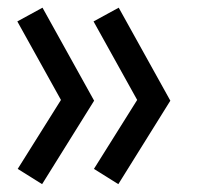

<svg xmlns="http://www.w3.org/2000/svg" viewBox="-20 -550 505 492"><path d="M220.7 -117.2 331.5 -293.9 219.7 -495.1 284.2 -530.3 416.5 -292 283.2 -78.1ZM25.4 -117.2 136.2 -293.9 24.4 -495.1 88.9 -530.3 221.2 -292 87.9 -78.1Z"/></svg>

Font: Eligible
Style: Regular
Weight: 500
Version: Version 1.1